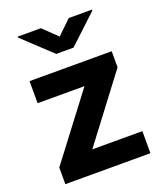

<svg xmlns="http://www.w3.org/2000/svg" viewBox="-139 -840 786 930"><g transform="rotate(-20 254.5 -375.0)"><path d="M474.6 -113.8V0H75.2V-113.8ZM467.3 -445.3 130.4 0H36.1V-85.9L372.1 -528.3H467.3ZM417 -528.3V-414.5H43.9V-528.3ZM183.1 -750.5 254.9 -681.2 326.7 -750.5H446.8V-745.6L299.3 -607.9H210.4L63 -746.1V-750.5Z"/></g></svg>

Font: RobotoDEMO
Style: Regular
Weight: 400
Designer: Christian Robertson
Foundry: Google
Version: Version 2.136